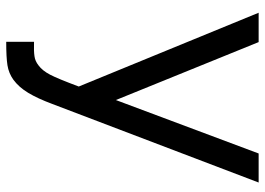

<svg xmlns="http://www.w3.org/2000/svg" viewBox="-137 -465 852 618"><g transform="rotate(90 289.0 -156.0)"><path d="M567.5 -562.5 314.5 102Q297 149 278.8 179.2Q260.5 209.5 236.5 227Q215.5 242 190 246Q177.5 248 158.8 249Q140 250 114.5 250V160.5Q145 161.5 161 159Q176.5 157 190.5 146Q207.5 133.5 220.5 108.5Q227 96 236.5 73Q246 50 258.5 16.5L21 -562.5H115.5L302 -103L474 -562.5Z"/></g></svg>

Font: Russisch Sans Medium
Style: Regular
Weight: 500
Width: 4
Designer: Michael Sharanda (font) & Cristiano Sobral (main changes)
Foundry: Michael Sharanda
Version: Version 2.00;September 8, 2020;FontCreator 13.0.0.2681 64-bi